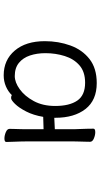

<svg xmlns="http://www.w3.org/2000/svg" viewBox="228 -754 544 1040"><g transform="rotate(-90 500.0 -234.0)"><path d="M382 -212 320 -209V-106Q320 -100 321 -79Q322 -58 322.5 -35Q323 -12 323 0Q323 10 304 10Q288 10 270 2.5Q252 -5 252 -18Q252 -26 252.5 -44.5Q253 -63 253.5 -81Q254 -99 254 -106V-365Q254 -375 253.5 -396Q253 -417 252 -439Q251 -461 251 -472Q251 -482 270 -482Q286 -482 304 -474.5Q322 -467 322 -454Q322 -446 321.5 -429.5Q321 -413 320.5 -395Q320 -377 320 -365V-270L387 -272Q396 -325 416 -364Q436 -403 457 -424.5Q478 -446 489 -446Q494 -446 498 -445Q502 -444 505 -442Q524 -462 552 -474Q580 -486 612 -486Q695 -486 746 -426Q797 -366 797 -263Q797 -189 773.5 -124.5Q750 -60 700 -21Q650 18 570 18Q477 18 429.5 -43Q382 -104 382 -206ZM572 -45Q631 -45 666 -75.5Q701 -106 716.5 -155.5Q732 -205 732 -260Q732 -306 719.5 -343.5Q707 -381 679.5 -403.5Q652 -426 608 -426Q574 -426 536.5 -399Q499 -372 472.5 -323Q446 -274 446 -207Q446 -130 475 -87.5Q504 -45 572 -45Z"/></g></svg>

Font: Moon Stars Kai T HW
Style: Regular
Weight: 400
Designer: GuiWonder
Version: Version 1.101